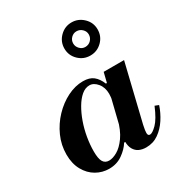

<svg xmlns="http://www.w3.org/2000/svg" viewBox="-181 -886 953 1020"><g transform="rotate(-30 295.5 -376.0)"><path d="M193 11Q151 11 114.5 -10Q78 -31 55.5 -71.5Q33 -112 33 -168Q33 -226 56.5 -278.5Q80 -331 119.5 -372.5Q159 -414 207 -438Q255 -462 303 -462Q343 -462 366 -443.5Q389 -425 403 -390H410L388 -299Q389 -309 390 -317.5Q391 -326 391 -334Q391 -374 369.5 -400Q348 -426 322 -426Q296 -426 273 -406.5Q250 -387 230.5 -354Q211 -321 196.5 -280Q182 -239 174.5 -195Q167 -151 167 -110Q167 -65 178.5 -46Q190 -27 214 -27Q237 -27 265 -43Q293 -59 320 -96.5Q347 -134 364 -199L337 -70H330Q311 -39 275.5 -14Q240 11 193 11ZM420 11Q396 11 377.5 2.5Q359 -6 348 -25Q337 -44 337 -73Q337 -86 339.5 -102Q342 -118 351 -153L424 -450H549L465 -102Q461 -85 459.5 -73Q458 -61 458 -55Q458 -38 471 -38Q486 -38 513 -65Q540 -92 568 -159L591 -150Q578 -110 554 -73Q530 -36 496.5 -12.5Q463 11 420 11ZM407 -560Q365 -560 335 -589.5Q305 -619 305 -661Q305 -703 335 -733Q365 -763 407 -763Q448 -763 478.5 -733.5Q509 -704 509 -662Q509 -619 479 -589.5Q449 -560 407 -560ZM406 -613Q427 -613 441 -627.5Q455 -642 455 -662Q455 -681 440.5 -695Q426 -709 406 -709Q387 -709 373 -695Q359 -681 359 -661Q359 -642 373 -627.5Q387 -613 406 -613Z"/></g></svg>

Font: Libre Bodoni SemiBold
Style: Italic
Weight: 600
Italic angle: -13°
Version: Version 2.003